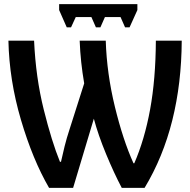

<svg xmlns="http://www.w3.org/2000/svg" viewBox="-20 -912 925 935"><path d="M219 3H336L437 -334Q458 -255 496.5 -162Q535 -69 573 3H684Q774 -146 819 -326Q864 -506 865 -714H739Q738 -526 711 -379Q684 -232 634 -117H630Q579 -230 539.5 -392Q500 -554 495 -714H368Q370 -661 375.5 -609.5Q381 -558 390 -506L318 -280Q305 -241 294.5 -199Q284 -157 277 -124H272Q232 -222 193 -378.5Q154 -535 146 -714H21Q25 -522 82 -328.5Q139 -135 219 3ZM649 -892V-863L611 -779H589L567 -829H491L469 -779H447L425 -829H349L326 -779H305L268 -863V-892Z"/></svg>

Font: Noto Sans Display Medium
Style: Regular
Weight: 500
Designer: Monotype Design Team
Foundry: Monotype Imaging Inc.
Version: Version 1.900